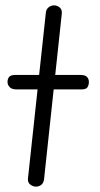

<svg xmlns="http://www.w3.org/2000/svg" viewBox="-20 -695 373 715"><path d="M114 0Q103 0 93 -7.5Q83 -15 84 -29L151 -650Q153 -662 162 -668.5Q171 -675 181 -675Q193 -675 202.5 -667Q212 -659 210 -643L144 -27Q142 -13 133.5 -6.5Q125 0 114 0ZM42 -362Q24 -362 16 -370.5Q8 -379 8 -390Q8 -401 14 -408.5Q20 -416 38 -416H279Q297 -416 304 -408.5Q311 -401 311 -390Q311 -379 306 -370.5Q301 -362 283 -362Z"/></svg>

Font: Edu SA Beginner
Style: Regular
Weight: 400
Designer: Tina and Corey Anderson
Foundry: Google for Education
Version: Version 1.003